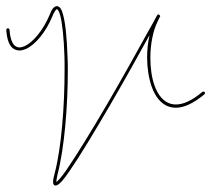

<svg xmlns="http://www.w3.org/2000/svg" viewBox="-20 -522 672 611"><path d="M160.6 -502.4C155.8 -502.4 151.9 -499 147.9 -494.6C144 -490.2 141.6 -482.9 137.7 -474.1C117.2 -425.3 84.5 -386.7 58.1 -375C51.8 -372.6 46.9 -371.1 42 -371.1C36.6 -371.1 31.2 -373 26.9 -377C18.6 -384.3 12.2 -400.4 10.3 -427.2C10.3 -429.7 7.3 -432.1 4.9 -432.1C2.4 -432.1 0 -429.2 0 -426.8C2 -397.9 8.3 -379.9 19.5 -369.6C25.9 -364.3 33.7 -361.3 42 -361.3C48.8 -361.3 55.7 -363.3 62.5 -366.2C92.8 -379.9 126 -419.9 147 -470.7C149.9 -479 153.8 -484.4 156.2 -488.3C158.7 -492.2 160.2 -492.7 161.1 -492.7C162.1 -492.7 163.1 -491.7 165 -489.3C167 -486.8 168.9 -481.9 170.9 -475.6C178.2 -450.7 183.1 -402.3 185.1 -342.8C185.5 -335.4 185.5 -328.1 185.5 -320.8V-297.9C185.5 -186 175.8 -52.7 153.8 30.3C150.9 41.5 148.9 49.8 148.9 56.2C148.9 62.5 149.9 64.9 152.3 66.9C154.8 69.3 159.2 68.4 161.6 67.4C166.5 64.9 171.9 60.5 178.2 53.2C184.6 45.9 191.9 35.6 200.2 23.9C233.4 -23.9 281.2 -103.5 329.1 -185.5C377 -267.6 423.8 -352.1 454.1 -407.2L455.6 -408.7C450.7 -386.7 448.2 -363.3 448.2 -338.9C448.2 -306.6 453.1 -273.9 462.4 -247.1C473.6 -214.8 493.2 -188.5 522 -181.2C527.3 -180.2 533.2 -179.2 539.6 -179.2C565.4 -179.2 594.7 -192.4 630.4 -221.7C631.3 -222.7 632.3 -224.6 632.3 -225.6C632.3 -226.6 632.3 -228 631.3 -229C630.4 -230 628.4 -230.5 627.4 -230.5C626.5 -230.5 625 -230.5 624 -229.5C589.8 -200.7 562 -189.5 539.6 -189.5C534.7 -189.5 528.8 -190.4 524.4 -191.4C500 -197.8 482.4 -219.7 471.7 -250C462.4 -275.9 458.5 -307.1 458.5 -338.4C458.5 -382.3 467.3 -425.3 481.9 -454.1C486.3 -462.9 488.3 -467.8 489.3 -469.7C489.3 -469.7 489.7 -468.8 489.7 -469.7V-471.2C489.7 -472.2 485.4 -477.1 483.4 -476.1L481.4 -475.1L480.5 -474.1V-473.6C479.5 -472.7 478.5 -471.2 477.5 -468.8C472.7 -459.5 461.4 -439 445.8 -411.6C415.5 -356.4 368.7 -272.5 320.8 -190.4C272.9 -108.4 224.1 -28.8 191.9 18.1C183.6 29.8 177.2 39.1 170.9 45.9C166 51.3 161.6 55.7 159.2 57.6C159.2 53.7 160.2 45.9 163.1 33.2C185.1 -51.3 195.8 -184.6 195.8 -296.9C195.8 -312.5 195.8 -328.1 194.8 -342.8C192.9 -402.8 188 -451.7 179.7 -479C177.7 -485.8 175.8 -490.7 172.9 -495.1C169.9 -499.5 165.5 -502.4 160.6 -502.4Z"/></svg>

Font: Oshawa
Style: Regular
Weight: 400
Designer: Sadat Fauzi
Foundry: Intuisi Creative
Version: Version 001.000